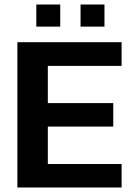

<svg xmlns="http://www.w3.org/2000/svg" viewBox="-20 -831 596 851"><path d="M141 -713V-811H247V-713ZM337 -713V-811H443V-713ZM57 0V-644H519V-539H192V-374H482V-270H192V-104H519V0Z"/></svg>

Font: Kanit Medium
Style: Regular
Weight: 500
Designer: Katatrad Team
Foundry: CadsonDemak
Version: Version 2.000; ttfautohint (v1.8.3)